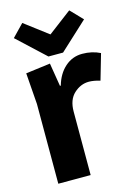

<svg xmlns="http://www.w3.org/2000/svg" viewBox="-115 -814 622 877"><g transform="rotate(-15 196.0 -376.0)"><path d="M392 -526 357 -405Q326 -414 304 -414Q265 -414 233.5 -385Q202 -356 202 -300V0H49V-377L38 -525L154 -540L172 -430H176Q191 -483 226 -514Q261 -545 307.5 -545Q354 -545 392 -526ZM357 -695 225 -573H156L25 -695L80 -752L191 -668L302 -752Z"/></g></svg>

Font: Magra
Style: Bold
Weight: 600
Designer: Viviana Monsalve
Foundry: Viviana Monsalve
Version: Version 1.001